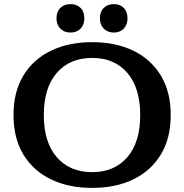

<svg xmlns="http://www.w3.org/2000/svg" viewBox="-20 -903 900 938"><path d="M536 -744Q506 -744 487 -763Q468 -782 468 -813Q468 -846 487 -864.5Q506 -883 536 -883Q566 -883 584.5 -864.5Q603 -846 603 -813Q603 -782 584.5 -763Q566 -744 536 -744ZM324 -744Q294 -744 275 -763Q256 -782 256 -813Q256 -846 275 -864.5Q294 -883 324 -883Q355 -883 373.5 -864.5Q392 -846 392 -813Q392 -782 373.5 -763Q355 -744 324 -744ZM430 15Q316 15 229.5 -26.5Q143 -68 94.5 -147.5Q46 -227 46 -341Q46 -455 94.5 -534.5Q143 -614 229.5 -655.5Q316 -697 430 -697Q545 -697 631 -655.5Q717 -614 765.5 -534.5Q814 -455 814 -341Q814 -227 765.5 -147.5Q717 -68 631 -26.5Q545 15 430 15ZM430 -62Q539 -62 602 -135Q665 -208 665 -341Q665 -474 602 -547Q539 -620 430 -620Q321 -620 257.5 -547Q194 -474 194 -341Q194 -208 257.5 -135Q321 -62 430 -62Z"/></svg>

Font: Montagu Slab 16pt Medium
Style: Regular
Weight: 500
Designer: Florian Karsten
Foundry: Florian Karsten
Version: Version 1.000; ttfautohint (v1.8.3)